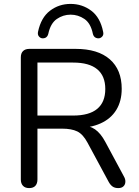

<svg xmlns="http://www.w3.org/2000/svg" viewBox="-20 -955 710 982"><path d="M129 7Q108.5 7 97.5 -4.8Q86.5 -16.5 86.5 -37V-661.5Q86.5 -683 98 -694Q109.5 -705 130 -705H367Q480.5 -705 541.5 -651.8Q602.5 -598.5 602.5 -501Q602.5 -438 574.8 -392.8Q547 -347.5 494.2 -323.8Q441.5 -300 367 -300L377 -313.5H397.5Q437 -313.5 466 -293.5Q495 -273.5 518.5 -229.5L613.5 -53Q622 -38.5 621.2 -24.5Q620.5 -10.5 611.2 -1.8Q602 7 585 7Q567 7 555.8 -1Q544.5 -9 536 -24.5L427.5 -225.5Q404.5 -268.5 375.2 -282.8Q346 -297 297.5 -297H171.5V-37Q171.5 -16.5 161 -4.8Q150.5 7 129 7ZM171.5 -364H354Q436 -364 477.2 -398.2Q518.5 -432.5 518.5 -500Q518.5 -566.5 477.2 -600.8Q436 -635 354 -635H171.5ZM196.5 -759Q186 -760 178.8 -769Q171.5 -778 174.5 -792.5Q190 -865.5 235.8 -900.2Q281.5 -935 341 -935Q400.5 -935 446.8 -900.2Q493 -865.5 507.5 -792.5Q511 -778 503.5 -769Q496 -760 485.5 -759Q477 -758.5 470.5 -761.5Q464 -764.5 460.2 -770Q456.5 -775.5 455 -782Q444 -836 411.8 -858Q379.5 -880 341 -880Q303 -880 270.8 -858Q238.5 -836 227 -782Q225.5 -775.5 221.8 -770Q218 -764.5 211.8 -761.5Q205.5 -758.5 196.5 -759Z"/></svg>

Font: Nunito ExtraLight
Style: Regular
Weight: 200
Designer: Vernon Adams
Foundry: Vernon Adams
Version: Version 3.602;April 4, 2023;FontCreator 14.0.0.2856 64-bit